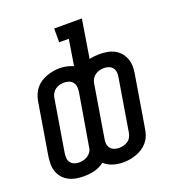

<svg xmlns="http://www.w3.org/2000/svg" viewBox="-135 -841 870 957"><g transform="rotate(-20 300.0 -362.5)"><path d="M358 10Q329 10 302.5 2Q276 -6 257 -24Q245 -15 231.5 -8.5Q218 -2 204 1.5Q190 5 176 6.5Q162 8 148 8Q127 8 107 4.5Q87 1 69.5 -8Q52 -17 39 -31.5Q26 -46 19 -65Q12 -84 12 -104.5Q12 -125 15 -146L61 -424Q64 -441 71 -457.5Q78 -474 89.5 -488Q101 -502 116.5 -512Q132 -522 149 -528Q166 -534 183 -537Q200 -540 217 -540Q236 -540 254 -536Q272 -532 289 -525L311 -662H260V-735H407L374 -532Q387 -535 400.5 -536.5Q414 -538 427 -538Q448 -538 468.5 -534.5Q489 -531 506 -522Q523 -513 536 -498.5Q549 -484 556 -465Q563 -446 563.5 -425.5Q564 -405 560 -384L514 -106Q511 -89 504.5 -72.5Q498 -56 486 -42Q474 -28 458.5 -18Q443 -8 426 -2Q409 4 392 7Q375 10 358 10ZM149 -65Q161 -65 173 -68Q185 -71 195.5 -78Q206 -85 213 -95.5Q220 -106 221 -118L268 -396Q270 -410 268.5 -423Q267 -436 259.5 -446Q252 -456 239.5 -460.5Q227 -465 214 -465Q202 -465 190 -462Q178 -459 168 -452Q158 -445 151.5 -434Q145 -423 143 -412L97 -134Q95 -121 96 -107.5Q97 -94 104.5 -84Q112 -74 124 -69.5Q136 -65 149 -65ZM361 -65Q373 -65 385 -68Q397 -71 407.5 -78Q418 -85 424 -96Q430 -107 432 -118L478 -396Q481 -409 479.5 -422.5Q478 -436 470.5 -446Q463 -456 451 -460.5Q439 -465 426 -465Q414 -465 402 -462Q390 -459 379.5 -452Q369 -445 362.5 -434.5Q356 -424 354 -412L308 -134Q305 -120 306.5 -107Q308 -94 315.5 -84Q323 -74 335.5 -69.5Q348 -65 361 -65Z"/></g></svg>

Font: Iosevka Slab Extended
Style: Italic
Weight: 400
Width: 7
Italic angle: -9°
Monospace: yes
Designer: Belleve Invis
Foundry: Belleve Invis
Version: Version 11.1.0; ttfautohint (v1.8.3)